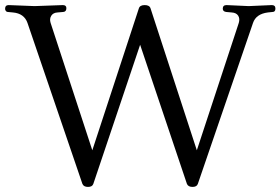

<svg xmlns="http://www.w3.org/2000/svg" viewBox="-25 -724 1103 755"><path d="M299 -1 83 -634Q70 -671 26 -675L5 -677Q1 -677 -2 -681Q-5 -685 -5 -689Q-5 -704 9 -704L111 -700L222 -704Q236 -704 236 -692Q236 -678 224 -677L201 -675Q184 -674 176.5 -662Q169 -650 174 -634L338 -133L521 -691Q525 -704 544 -704Q563 -704 567 -691L749 -133L914 -634Q919 -651 911.5 -662.5Q904 -674 886 -675L864 -677Q851 -679 851 -690Q851 -704 866 -704L953 -700L1044 -704Q1058 -704 1058 -690.5Q1058 -677 1047 -677L1028 -675Q982 -669 970 -634L753 -1Q749 11 732 11Q715 11 710 -1L526 -548L342 -1Q338 11 321 11Q304 11 299 -1Z"/></svg>

Font: Lustria
Style: Regular
Weight: 400
Designer: Matthew Desmond
Foundry: Matthew Desmond
Version: Version 001.001; ttfautohint (v1.6)